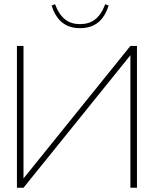

<svg xmlns="http://www.w3.org/2000/svg" viewBox="-20 -887 727 907"><path d="M627 -670H596L91 -44V-670H60V0H91L596 -626V0H627ZM224 -861 240 -867C265 -800 304 -773 358 -773C413 -773 452 -800 477 -867L493 -861C470 -787 425 -754 358 -754C292 -754 247 -787 224 -861Z"/></svg>

Font: LT Wave Thin
Style: Regular
Weight: 100
Designer: Daniel Lyons
Version: Version 2.5 (Glyphs App)